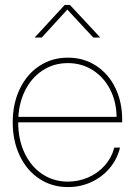

<svg xmlns="http://www.w3.org/2000/svg" viewBox="-20 -760 552 788"><path d="M32.2 -257.8Q32.2 -334 61 -394.5Q89.8 -455.1 141.4 -489.3Q192.9 -523.4 258.8 -523.4Q323.7 -523.4 374.5 -490.2Q425.3 -457 453.4 -399.2Q481.4 -341.3 481.4 -269.5V-257.8H43.9V-280.3H466.8L458.5 -276.4Q458.5 -340.8 432.4 -392.1Q406.2 -443.4 360.6 -472.2Q314.9 -501 258.8 -501Q199.7 -501 153.3 -470Q106.9 -439 80.8 -384Q54.7 -329.1 54.7 -258.8V-257.8Q54.7 -187.5 80.8 -132.1Q106.9 -76.7 153.3 -45.7Q199.7 -14.6 258.8 -14.6Q302.2 -14.6 341.8 -31.7Q381.3 -48.8 409.7 -80.6Q438 -112.3 449.2 -154.3H472.7Q460.9 -106 429.4 -69.1Q397.9 -32.2 353.5 -12.2Q309.1 7.8 258.8 7.8Q192.9 7.8 141.4 -26.4Q89.8 -60.5 61 -121.1Q32.2 -181.6 32.2 -257.8ZM122.6 -606V-606.4L245.6 -739.7H267.1L391.1 -606.4V-606H362.8L256.3 -720.7L151.4 -606Z"/></svg>

Font: Intratopia Thin
Style: Regular
Weight: 100
Designer: Rasmus Andersson
Foundry: rsms
Version: Version 3.000;Glyphs 3.2.3 (3260)